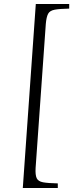

<svg xmlns="http://www.w3.org/2000/svg" viewBox="-20 -760 366 960"><path d="M94 180 159 -740H326V-717Q278 -716 253.5 -711.5Q229 -707 220.5 -691Q212 -675 209 -640L158 80Q156 115 163.5 131Q171 147 195.5 151.5Q220 156 269 157V180Z"/></svg>

Font: Bona Nova SC
Style: Italic
Weight: 400
Italic angle: -4°
Designer: Mateusz Machalski
Foundry: Capitalics
Version: Version 4.001; ttfautohint (v1.8.4.7-5d5b)